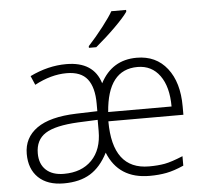

<svg xmlns="http://www.w3.org/2000/svg" viewBox="-54 -823 953 890"><g transform="rotate(-5 422.5 -378.0)"><path d="M606.9 9.8Q462.9 9.8 413.1 -115.2Q379.9 -50.3 331.1 -20.3Q282.2 9.8 208 9.8Q131.8 9.8 89.8 -30.5Q47.9 -70.8 47.9 -141.1Q47.9 -216.3 108.9 -259.8Q169.9 -303.2 293 -307.1L391.1 -310.1V-345.2Q391.1 -420.9 361.1 -459.5Q331.1 -498 264.2 -498Q191.9 -498 115.2 -457L97.2 -499Q181.6 -540 266.1 -540Q393.6 -540 424.8 -437Q479 -541 594.2 -541Q684.1 -541 735.6 -475.3Q787.1 -409.7 787.1 -297.9V-258.8H438Q438 -34.2 607.9 -34.2Q649.4 -34.2 681.2 -40Q712.9 -45.9 766.1 -67.9V-23.9Q721.2 -3.9 685.5 2.9Q649.9 9.8 606.9 9.8ZM211.9 -34.2Q294.4 -34.2 341.8 -82.8Q389.2 -131.3 389.2 -217.8V-270L297.9 -266.1Q190.9 -260.7 145 -231.2Q99.1 -201.7 99.1 -139.2Q99.1 -89.4 128.9 -61.8Q158.7 -34.2 211.9 -34.2ZM594.2 -498Q455.6 -498 440.9 -301.8H735.8Q735.8 -393.6 698 -445.8Q660.2 -498 594.2 -498ZM377.9 -613.8Q413.6 -652.3 448.5 -697.5Q483.4 -742.7 496.1 -766.1H564.9V-757.8Q547.4 -732.4 505.1 -690.4Q462.9 -648.4 412.1 -606H377.9Z"/></g></svg>

Font: JBL Sans
Style: Light
Weight: 300
Version: Version 1.10